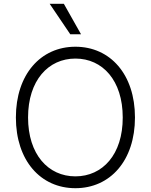

<svg xmlns="http://www.w3.org/2000/svg" viewBox="-20 -984 797 1014"><path d="M351.2 -802.9H408L317.1 -964.1H242.2ZM692.8 -363.6C692.8 -591.3 562.1 -737.2 378.2 -737.2C194.6 -737.2 63.9 -590.9 63.9 -363.6C63.9 -136.4 194.2 9.9 378.2 9.9C562.1 9.9 692.8 -136 692.8 -363.6ZM628.2 -363.6C628.6 -168 521.7 -52.6 378.2 -52.6C234.4 -52.6 128.2 -168.7 128.2 -363.6C128.2 -559.7 235.4 -674.7 378.2 -674.7C521.7 -674.7 628.2 -559.3 628.2 -363.6Z"/></svg>

Font: TID UI Light
Style: Regular
Weight: 300
Designer: The TID Project Authors
Foundry: Bakken & Bæck
Version: Version 1.001;hotconv 1.0.109;makeotfexe 2.5.65596